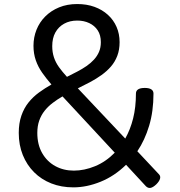

<svg xmlns="http://www.w3.org/2000/svg" viewBox="-20 -910 893 952"><path d="M344 19Q284 19 234.5 -0.5Q185 -20 149 -56Q113 -92 93 -141.5Q73 -191 73 -251Q73 -299 86 -336.5Q99 -374 121.5 -402Q144 -430 173.5 -451.5Q203 -473 235 -491Q210 -520 189.5 -549Q169 -578 157.5 -611Q146 -644 146 -683Q146 -725 161 -762.5Q176 -800 204.5 -828.5Q233 -857 273 -873.5Q313 -890 363 -890Q410 -890 448.5 -876Q487 -862 515 -836.5Q543 -811 558 -776.5Q573 -742 573 -701Q573 -663 561.5 -633Q550 -603 530 -580Q510 -557 483.5 -538Q457 -519 427 -503Q397 -487 366 -472L601 -223Q626 -267 640 -322.5Q654 -378 654 -446Q654 -460 665 -467Q676 -474 698 -474Q719 -474 730 -467Q741 -460 741 -446Q741 -358 719.5 -286.5Q698 -215 661 -160L768 -46Q777 -37 773.5 -24Q770 -11 755 4Q739 19 727 21.5Q715 24 704 14L605 -93Q548 -37 479 -9Q410 19 344 19ZM346 -64Q398 -64 451.5 -86Q505 -108 549 -153L290 -432Q264 -417 241 -399.5Q218 -382 201 -360.5Q184 -339 174.5 -312Q165 -285 165 -251Q165 -193 189 -151Q213 -109 254 -86.5Q295 -64 346 -64ZM312 -529Q338 -542 363 -555Q388 -568 409 -582.5Q430 -597 446 -614.5Q462 -632 471 -653Q480 -674 480 -701Q480 -736 464.5 -759.5Q449 -783 422.5 -795.5Q396 -808 363 -808Q326 -808 298 -792.5Q270 -777 254.5 -749Q239 -721 239 -681Q239 -651 247.5 -625.5Q256 -600 272.5 -577Q289 -554 312 -529Z"/></svg>

Font: Playwrite IT Moderna
Style: Regular
Weight: 400
Designer: Veronika Burian, José Scaglione
Foundry: TypeTogether
Version: Version 1.002